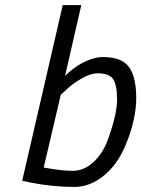

<svg xmlns="http://www.w3.org/2000/svg" viewBox="-20 -738 565 768"><path d="M370.1 -444.8Q342.3 -444.8 305.2 -423.3Q268.1 -401.9 246.1 -379.9L223.1 -358.9L154.8 -67.9Q224.6 -54.7 270.5 -54.7Q316.4 -54.7 354 -89.8Q391.1 -125 410.2 -175.8Q448.2 -279.8 448.2 -338.9Q448.2 -397.9 432.6 -421.4Q417 -444.8 370.1 -444.8ZM392.1 -509.8Q467.3 -509.8 496.1 -469.7Q524.9 -429.7 524.9 -345.7Q524.9 -261.7 483.9 -161.1Q442.9 -60.5 366.2 -15.1Q322.3 9.8 277.8 9.8Q193.8 9.8 102.1 -7.8L68.8 -15.1L231 -717.8H305.2L240.2 -434.1Q289.1 -482.9 346.2 -502Q370.1 -509.8 392.1 -509.8Z"/></svg>

Font: TitilliumWeb-Italic
Style: Italic
Weight: 400
Italic angle: -13°
Version: Version 1.001;PS 57.000;hotconv 1.0.70;makeotf.lib2.5.55311